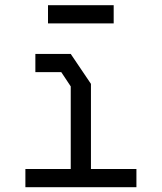

<svg xmlns="http://www.w3.org/2000/svg" viewBox="-20 -746 640 760"><path d="M120 -532.5H260L340 -414V-77H520V-5H80.5V-77H260V-404L222.5 -460.5H120ZM430 -653.5H170V-725.5H430Z"/></svg>

Font: Kode Mono
Style: Regular
Weight: 400
Monospace: yes
Designer: Isa Ozler
Foundry: Kadena LLC
Version: Version 1.000;gftools[0.9.28]